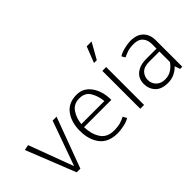

<svg xmlns="http://www.w3.org/2000/svg" viewBox="-58 -1233 1737 1737"><g transform="rotate(-45 811.0 -364.5)"><path d="M199 0 10 -475 62 -485 222 -56 376 -485H426L246 0Z M884 -242H535Q536 -155 576 -91.5Q616 -28 706 -28Q759 -28 791.5 -38.5Q824 -49 849 -62L869 -25Q839 -6 791 3.5Q743 13 714 13Q595 13 539.5 -59.5Q484 -132 484 -245Q484 -354 536.5 -426Q589 -498 696 -498Q780 -498 832 -425.5Q884 -353 884 -242ZM832 -279Q825 -350 793 -403.5Q761 -457 689 -457Q617 -457 580.5 -403.5Q544 -350 537 -279Z M1069 -742H1131L1045 -589H1009ZM1012 0V-485H1061V0Z M1244 -136Q1244 -91 1275 -59.5Q1306 -28 1360 -28Q1407 -28 1442.5 -51.5Q1478 -75 1501 -109V-244H1370Q1304 -244 1274 -212.5Q1244 -181 1244 -136ZM1227 -456Q1255 -475 1303.5 -486.5Q1352 -498 1382 -498Q1465 -498 1507.5 -454.5Q1550 -411 1550 -340V0H1522L1504 -52Q1479 -24 1440.5 -5.5Q1402 13 1356 13Q1274 13 1233.5 -30Q1193 -73 1193 -136Q1193 -205 1241.5 -243Q1290 -281 1366 -281H1501V-341Q1501 -391 1472.5 -424Q1444 -457 1385 -457Q1336 -457 1306 -447Q1276 -437 1246 -423Z"/></g></svg>

Font: Palanquin Thin
Style: Regular
Weight: 250
Designer: Pria Ravichandran
Version: Version 1.001